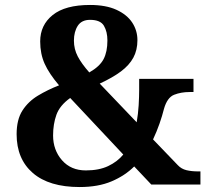

<svg xmlns="http://www.w3.org/2000/svg" viewBox="-20 -744 841 774"><path d="M301 10Q178 10 112.5 -46.5Q47 -103 47 -203Q47 -262 70.5 -298.5Q94 -335 133 -358.5Q172 -382 218 -400Q178 -447 160 -487Q142 -527 142 -577Q142 -643 192.5 -683.5Q243 -724 343 -724Q407 -724 449.5 -704.5Q492 -685 513 -653Q534 -621 534 -582Q534 -542 517.5 -511.5Q501 -481 467.5 -456Q434 -431 382 -407L531 -251Q537 -286 539 -320Q541 -354 541 -382V-426H760V-373H744Q710 -373 682 -362Q654 -351 641 -305Q634 -277 623 -245.5Q612 -214 597 -182L697 -78Q711 -63 731.5 -58Q752 -53 779 -53H788V0H590L521 -73Q484 -36 430 -13Q376 10 301 10ZM326 -57Q379 -57 416 -74.5Q453 -92 477 -121L263 -349Q221 -319 207.5 -281.5Q194 -244 194 -198Q194 -139 230 -98Q266 -57 326 -57ZM340 -452Q382 -476 397.5 -505.5Q413 -535 413 -581Q413 -616 399 -640Q385 -664 343 -664Q309 -664 293.5 -640Q278 -616 278 -580Q278 -546 293.5 -516.5Q309 -487 340 -452Z"/></svg>

Font: Noto Serif Vithkuqi
Style: Bold
Weight: 700
Version: Version 1.005